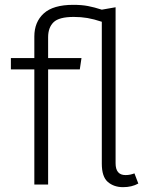

<svg xmlns="http://www.w3.org/2000/svg" viewBox="-20 -763 612 794"><path d="M25 -523H122V-612Q122 -672 161 -707.5Q200 -743 283 -743Q318 -743 344 -738Q370 -733 401 -723L458 -733V-88Q458 -39 499 -39Q510 -39 519 -41Q528 -43 536 -46L552 -4Q525 11 489 11Q451 11 426 -10.5Q401 -32 401 -86V-673Q368 -684 341.5 -688.5Q315 -693 285 -693Q224 -693 201.5 -671Q179 -649 179 -609V-523H317L310 -476H179V0H122V-476H25Z"/></svg>

Font: Jldddboxgfspflltxgxzjzlszac
Style: Regular
Weight: 300
Designer: Carrois Corporate & Edenspiekermann
Foundry: Carrois Corporate GbR & Edenspiekermann AG
Version: Version 2.001